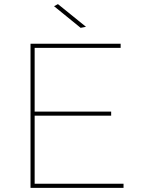

<svg xmlns="http://www.w3.org/2000/svg" viewBox="-20 -911 684 931"><path d="M128 -699H565V-679H148V-370H519V-350H148V-20H579V0H128ZM261 -891 397 -781 371 -776 242 -881Z"/></svg>

Font: Gontserrat Thin
Style: Regular
Weight: 250
Designer: Julieta Ulanovsky
Foundry: Julieta Ulanovsky
Version: Version 6.001